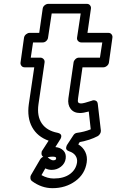

<svg xmlns="http://www.w3.org/2000/svg" viewBox="-20 -712 605 999"><path d="M86.9 -387.2 105 -516.1Q106.9 -526.9 116 -533.9Q125 -541 133.8 -541H184.1L202.1 -667Q203.6 -677.7 212.6 -684.8Q221.7 -691.9 231 -691.9H432.1Q442.9 -691.9 448.7 -684.1Q454.6 -676.3 453.1 -667L435.1 -541H543.9Q554.7 -541 560.5 -533.2Q566.4 -525.4 564.9 -516.1L546.9 -387.2Q545.4 -376.5 536.4 -369.1Q527.3 -361.8 518.1 -361.8H409.2L386.2 -201.2Q383.3 -184.1 387.2 -179Q391.1 -173.8 402.8 -173.8Q414.6 -173.8 458 -188Q466.3 -192.4 476.8 -188.7Q487.3 -185.1 488.8 -170.9L504.9 -32.2Q505.4 -23.9 500.5 -15.9Q495.6 -7.8 488.8 -3.9Q447.3 18.1 395 26.9L387.2 39.1Q412.1 54.2 423.8 78.6Q435.5 103 431.2 132.8Q422.4 193.8 371.8 230.5Q321.3 267.1 252.9 267.1Q196.3 267.1 146 230Q139.2 224.6 138.2 215.1Q137.2 205.6 141.1 199.2L189 117.2Q195.8 106.9 205.1 104Q196.3 98.1 195.8 87.4Q195.3 76.7 200.2 70.8L232.9 20Q174.3 -1 147.2 -50.3Q120.1 -99.6 129.9 -169.9L158.2 -361.8H107.9Q97.2 -361.8 91.3 -369.9Q85.4 -377.9 86.9 -387.2ZM140.1 -412.1H189.9Q199.2 -412.1 206.3 -405Q213.4 -397.9 211.9 -387.2L180.2 -169.9Q171.4 -107.9 197.5 -69.8Q223.6 -31.7 279.8 -21Q289.1 -19 293.7 -14.9Q298.3 -10.7 298.8 -6.1Q299.3 -1.5 297.9 3.4Q296.4 8.3 294.7 11.2Q293 14.2 292 15.1L268.1 53.2Q294.4 55.7 309.8 71.3Q325.2 86.9 321.8 112.8Q318.4 138.7 297.1 155.3Q275.9 171.9 249 171.9Q231.9 171.9 215.8 164.1L195.8 199.2Q227.1 216.8 259.8 216.8Q312 216.8 343.8 193.6Q375.5 170.4 380.9 132.8Q383.3 113.3 372.8 97.9Q362.3 82.5 339.8 75.2Q331.1 72.3 327.1 67.4Q323.2 62.5 324 56.6Q324.7 50.8 326.4 46.9Q328.1 43 330.1 40L360.8 -6.8Q368.2 -19.5 381.8 -21Q417.5 -25.4 452.1 -39.1L441.9 -131.8Q413.6 -124 396 -124Q364.3 -124 347.7 -145.5Q331.1 -167 335.9 -201.2L362.8 -387.2Q363.8 -396 372.1 -404.1Q380.4 -412.1 391.1 -412.1H500L512.2 -491.2H402.8Q393.6 -491.2 386.5 -498.3Q379.4 -505.4 380.9 -516.1L399.9 -642.1H249L230 -516.1Q229 -506.8 220.9 -499Q212.9 -491.2 202.1 -491.2H151.9ZM228 106Q233.9 112.3 242.2 117.2Q250.5 122.1 255.9 122.1Q262.7 122.1 266.1 120.6Q269.5 119.1 270.5 117.4Q271.5 115.7 272 112.8Q272 109.4 271.7 108.2Q271.5 106.9 267.3 105Q263.2 103 253.9 103Q242.7 103 228 106Z"/></svg>

Font: Trueno ExtraBold Outline
Style: Italic
Weight: 800
Width: 6
Designer: Julieta Ulanovsky
Foundry: Julieta Ulanovsky
Version: Version 3.001b | FøM Fix